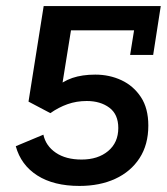

<svg xmlns="http://www.w3.org/2000/svg" viewBox="-20 -603 551 633"><path d="M242 10Q157 10 103 -24.5Q49 -59 32 -121L123 -159Q131 -122 164 -99.5Q197 -77 249 -77Q303 -77 336.5 -105Q370 -133 370 -181Q370 -226 340.5 -248Q311 -270 266 -270Q232 -270 202.5 -259.5Q173 -249 146 -230L74 -268L124 -583H510L485 -422H409L422 -503H214L181 -298L157 -309Q186 -335 218.5 -346Q251 -357 294 -357Q341 -357 380.5 -338.5Q420 -320 444.5 -283Q469 -246 469 -189Q469 -126 440 -81.5Q411 -37 360 -13.5Q309 10 242 10Z"/></svg>

Font: Rokkitt SemiBold
Style: Italic
Weight: 600
Italic angle: -9°
Designer: Vernon Adams
Foundry: Vernon Adams
Version: Version 3.103